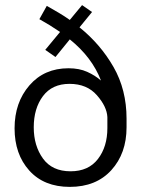

<svg xmlns="http://www.w3.org/2000/svg" viewBox="-20 -721 564 751"><path d="M157 -526 215 -596Q174 -624 134 -646L163 -698Q186 -685 209 -671.5Q232 -658 253 -643L301 -701L340 -674L291 -614Q373 -548 424 -459Q475 -370 475 -257V-223Q475 -121 415.5 -55.5Q356 10 253 10Q152 10 94.5 -54Q37 -118 37 -219Q37 -320 95 -387Q153 -454 248 -454Q290 -454 321 -440Q352 -426 375 -406Q340 -497 253 -567L197 -498ZM252 -393Q184 -393 148 -345Q112 -297 112 -223Q112 -151 148 -101Q184 -51 256 -51Q326 -51 363 -99Q400 -147 400 -220V-263Q398 -304 359 -348.5Q320 -393 252 -393Z"/></svg>

Font: Zilla Slab
Style: Regular
Weight: 400
Designer: Typotheque.com
Foundry: Typotheque type foundry
Version: Version 1.1; 2017; ttfautohint (v1.6)